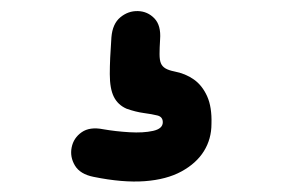

<svg xmlns="http://www.w3.org/2000/svg" viewBox="-20 -89 540 355"><path d="M276 -16Q278 -42 265.5 -55Q253 -68 235 -68.5Q217 -69 202.5 -57Q188 -45 186 -20Q183 21 183 48Q183 75 190.5 90Q198 105 214 112Q231 118 246 120Q261 122 271 124.5Q281 127 281 137Q281 149 263 153Q245 157 219.5 155.5Q194 154 171 150Q146 145 131 155.5Q116 166 112.5 183.5Q109 201 118.5 217Q128 233 153 238Q207 249 247.5 246Q288 243 315.5 228Q343 213 357 190.5Q371 168 371 140Q372 109 363 89Q354 69 338.5 58Q323 47 302 43Q292 41 286 37.5Q280 34 277.5 28Q275 22 275 11Q275 0 276 -16Z"/></svg>

Font: Tilt Neon
Style: Regular
Weight: 400
Designer: Andy Clymer
Foundry: Andy Clymer
Version: Version 1.000